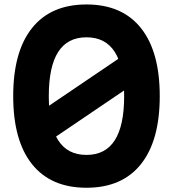

<svg xmlns="http://www.w3.org/2000/svg" viewBox="-20 -839 790 877"><path d="M40.3 -400Q40.3 -603.4 126.4 -711Q212.4 -818.6 375 -818.6Q537.6 -818.6 623.6 -711Q709.7 -603.4 709.7 -400Q709.7 -196.6 623.6 -89Q537.6 18.6 375 18.6Q212.4 18.6 126.4 -89Q40.3 -196.6 40.3 -400ZM547.1 -400Q547.1 -534.7 504.3 -601.6Q461.6 -668.6 375 -668.6Q288.4 -668.6 245.7 -601.6Q202.9 -534.7 202.9 -400Q202.9 -265.3 245.7 -198.4Q288.4 -131.4 375 -131.4Q461.6 -131.4 504.3 -198.4Q547.1 -265.3 547.1 -400ZM622.8 -639.7V-477.3L154.8 -160.3V-322.7Z"/></svg>

Font: Martian Mono VF sWd Rg
Style: Regular
Weight: 400
Width: 6
Monospace: yes
Designer: Roman Shamin
Foundry: Evil Martians
Version: Version 1.100